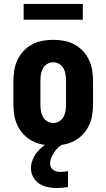

<svg xmlns="http://www.w3.org/2000/svg" viewBox="-20 -730 540 974"><path d="M250 8Q223 8 195.5 3Q168 -2 143.5 -15Q119 -28 100 -48Q81 -68 69 -93Q57 -118 52.5 -145.5Q48 -173 48 -200V-320Q48 -347 52.5 -374.5Q57 -402 69 -427Q81 -452 100 -472Q119 -492 143.5 -505Q168 -518 195.5 -523Q223 -528 250 -528Q277 -528 304.5 -523Q332 -518 356.5 -505Q381 -492 400 -472Q419 -452 431 -427Q443 -402 447.5 -374.5Q452 -347 452 -320V-200Q452 -173 447.5 -145.5Q443 -118 431 -93Q419 -68 400 -48Q381 -28 356.5 -15Q332 -2 304.5 3Q277 8 250 8ZM250 -106Q266 -106 280.5 -114.5Q295 -123 302.5 -137.5Q310 -152 312.5 -168Q315 -184 315 -200V-320Q315 -336 312.5 -352Q310 -368 302.5 -382.5Q295 -397 280.5 -405.5Q266 -414 250 -414Q234 -414 219.5 -405.5Q205 -397 197.5 -382.5Q190 -368 187.5 -352Q185 -336 185 -320V-200Q185 -184 187.5 -168Q190 -152 197.5 -137.5Q205 -123 219.5 -114.5Q234 -106 250 -106ZM268 224Q245 224 221.5 219Q198 214 179 201.5Q160 189 148.5 168Q137 147 137 123Q137 103 144.5 83Q152 63 164.5 46.5Q177 30 193 16.5Q209 3 227 -8H302V0Q288 7 276 18Q264 29 255.5 42Q247 55 240.5 70Q234 85 234 101Q234 110 238.5 118.5Q243 127 250.5 132.5Q258 138 267.5 140Q277 142 286 142Q296 142 305.5 141Q315 140 325 138V219Q311 221 296.5 222.5Q282 224 268 224ZM100 -630V-710H400V-630Z"/></svg>

Font: Iosevka SS18 Heavy
Style: Regular
Weight: 900
Monospace: yes
Designer: Belleve Invis
Foundry: Belleve Invis
Version: Version 25.1.1; ttfautohint (v1.8.4)